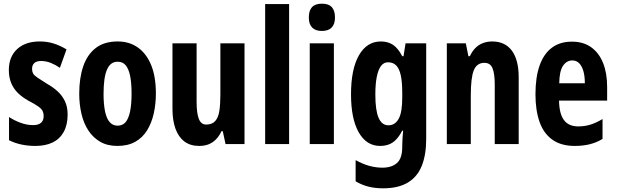

<svg xmlns="http://www.w3.org/2000/svg" viewBox="-20 -782 3347 1042"><path d="M347 -160Q347 -105 326 -66.5Q305 -28 266 -9Q227 10 172 10Q133 10 97 2.5Q61 -5 29 -21V-147Q56 -129 90.5 -116Q125 -103 161 -103Q188 -103 202.5 -115.5Q217 -128 217 -153Q217 -167 211.5 -179Q206 -191 188 -204Q170 -217 135 -235Q101 -254 77 -277.5Q53 -301 40.5 -332Q28 -363 28 -402Q28 -474 73 -515.5Q118 -557 196 -557Q236 -557 271 -546Q306 -535 341 -514L305 -414Q282 -430 256 -440.5Q230 -451 203 -451Q179 -451 166.5 -440Q154 -429 154 -408Q154 -394 159.5 -383.5Q165 -373 183 -361Q201 -349 234 -328Q268 -309 293 -286Q318 -263 332.5 -232.5Q347 -202 347 -160Z M826 -274Q826 -218 814.5 -166.5Q803 -115 778.5 -75Q754 -35 714 -12.5Q674 10 617 10Q563 10 524 -12.5Q485 -35 459.5 -74Q434 -113 422 -164.5Q410 -216 410 -274Q410 -358 431.5 -421.5Q453 -485 499 -521Q545 -557 619 -557Q682 -557 728.5 -524Q775 -491 800.5 -428.5Q826 -366 826 -274ZM542 -273Q542 -217 550 -178Q558 -139 575 -119.5Q592 -100 618 -100Q646 -100 662 -119.5Q678 -139 686 -177.5Q694 -216 694 -274Q694 -333 686 -371Q678 -409 662 -428Q646 -447 618 -447Q579 -447 560.5 -404Q542 -361 542 -273Z M1307 -547V0H1204L1189 -70H1182Q1170 -44 1152.5 -26Q1135 -8 1112.5 1Q1090 10 1061 10Q1013 10 981 -14Q949 -38 932.5 -83Q916 -128 916 -191V-547H1047V-229Q1047 -168 1059 -137Q1071 -106 1099 -106Q1131 -106 1148 -125Q1165 -144 1170.5 -180.5Q1176 -217 1176 -269V-547Z M1549 0H1419V-760H1549Z M1792 -547V0H1661V-547ZM1727 -762Q1764 -762 1781 -743Q1798 -724 1798 -687Q1798 -651 1780 -632.5Q1762 -614 1727 -614Q1692 -614 1674 -632.5Q1656 -651 1656 -687Q1656 -725 1673.5 -743.5Q1691 -762 1727 -762Z M2047 -557Q2085 -557 2112.5 -539Q2140 -521 2163 -477H2170L2181 -547H2293V-28Q2293 58 2269 118Q2245 178 2193 209Q2141 240 2059 240Q2014 240 1978 230.5Q1942 221 1910 202V87Q1950 109 1985.5 118.5Q2021 128 2055 128Q2106 128 2134.5 102.5Q2163 77 2163 16V7Q2163 -10 2164.5 -32Q2166 -54 2168 -73H2163Q2141 -30 2113 -10Q2085 10 2043 10Q1969 10 1927 -63.5Q1885 -137 1885 -270Q1885 -407 1928 -482Q1971 -557 2047 -557ZM2086 -444Q2063 -444 2048 -424.5Q2033 -405 2025 -366Q2017 -327 2017 -268Q2017 -184 2034.5 -143Q2052 -102 2088 -102Q2107 -102 2121 -111.5Q2135 -121 2144.5 -139Q2154 -157 2158.5 -185.5Q2163 -214 2163 -252V-279Q2163 -337 2155 -373.5Q2147 -410 2130 -427Q2113 -444 2086 -444Z M2651 -557Q2721 -557 2758 -507Q2795 -457 2795 -362V0H2665V-324Q2665 -382 2653 -411.5Q2641 -441 2609 -441Q2568 -441 2551.5 -401Q2535 -361 2535 -263V0H2405V-547H2508L2522 -477H2530Q2542 -503 2559.5 -521Q2577 -539 2600.5 -548Q2624 -557 2651 -557Z M3084 -556Q3146 -556 3188.5 -525.5Q3231 -495 3253 -440Q3275 -385 3275 -310V-236H3014Q3015 -165 3040.5 -130.5Q3066 -96 3118 -96Q3153 -96 3184 -105.5Q3215 -115 3250 -136V-28Q3217 -8 3180 1Q3143 10 3100 10Q3025 10 2977.5 -24Q2930 -58 2908 -121Q2886 -184 2886 -270Q2886 -363 2908.5 -426.5Q2931 -490 2975 -523Q3019 -556 3084 -556ZM3086 -454Q3055 -454 3035.5 -425Q3016 -396 3015 -330H3154Q3154 -369 3146 -396.5Q3138 -424 3123 -439Q3108 -454 3086 -454Z"/></svg>

Font: Noto Sans Khmer ExtraCondensed
Style: Bold
Weight: 700
Width: 2
Designer: Danh Hong and the Monotype Design Team
Foundry: Monotype Imaging Inc.
Version: Version 2.004